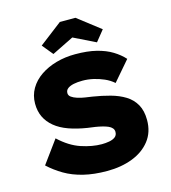

<svg xmlns="http://www.w3.org/2000/svg" viewBox="-133 -1036 1030 1154"><g transform="rotate(-15 382.0 -459.5)"><path d="M391 10Q309 10 244 -6Q179 -22 129 -51.5Q79 -81 38 -119L141 -260Q206 -199 274 -176.5Q342 -154 401 -154Q424 -154 447 -158Q470 -162 484.5 -173Q499 -184 499 -205Q499 -218 490.5 -228Q482 -238 467 -244.5Q452 -251 432 -256Q412 -261 390 -264.5Q368 -268 343 -271Q279 -281 229 -299Q179 -317 145 -345Q111 -373 93.5 -409.5Q76 -446 76 -493Q76 -544 100.5 -586Q125 -628 168.5 -657.5Q212 -687 267.5 -702.5Q323 -718 385 -718Q462 -718 517.5 -704Q573 -690 613 -665.5Q653 -641 681 -610L576 -488Q551 -510 519 -524Q487 -538 453.5 -545.5Q420 -553 387 -553Q355 -553 331.5 -548Q308 -543 294 -532.5Q280 -522 280 -504Q280 -489 294 -479Q308 -469 330 -462Q352 -455 376 -451.5Q400 -448 420 -445Q477 -436 528 -422Q579 -408 618 -384Q657 -360 679 -321Q701 -282 701 -224Q701 -149 660 -96.5Q619 -44 549 -17Q479 10 391 10ZM260 -753 205 -820 347 -929H444L585 -820L531 -753L380 -827H410Z"/></g></svg>

Font: Lexend Exa ExtraBold
Style: Regular
Weight: 800
Designer: Bonnie Shaver-Troup, Thomas Jockin
Foundry: Lexend
Version: Version 1.007